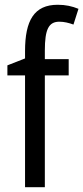

<svg xmlns="http://www.w3.org/2000/svg" viewBox="-20 -785 349 805"><path d="M268 -469V-537H168V-573C168 -662 184 -694 229 -694C249 -694 269 -689 288 -682L309 -748C282 -759 255 -765 222 -765C123 -765 85 -699 85 -571V-540L11 -511V-469H85V0H168V-469Z"/></svg>

Font: Noto Sans Telugu Condensed
Style: Regular
Weight: 400
Width: 3
Designer: Jelle Bosma - Monotype Design Team
Foundry: Monotype Imaging Inc.
Version: Version 2.005